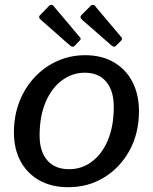

<svg xmlns="http://www.w3.org/2000/svg" viewBox="-20 -770 639 800"><path d="M264 10Q195 10 144 -18.5Q93 -47 65.5 -98.5Q38 -150 38 -218Q38 -289 61.5 -348Q85 -407 126 -450Q167 -493 220.5 -516.5Q274 -540 335 -540Q404 -540 454.5 -510.5Q505 -481 532 -428.5Q559 -376 559 -307Q559 -215 520 -143.5Q481 -72 414.5 -31Q348 10 264 10ZM268 -65Q321 -65 363 -96.5Q405 -128 429.5 -186Q454 -244 454 -325Q454 -392 422.5 -429.5Q391 -467 333 -467Q281 -467 238 -435Q195 -403 170 -344.5Q145 -286 145 -205Q145 -139 177 -102Q209 -65 268 -65ZM186 -747Q190 -750 195.5 -749.5Q201 -749 203 -745L311 -617Q315 -614 316 -609.5Q317 -605 312 -601L290 -578Q285 -574 280.5 -575.5Q276 -577 270 -582L153 -685Q137 -697 147 -707ZM359 -747Q363 -750 368.5 -749.5Q374 -749 376 -745L484 -617Q487 -614 488 -609.5Q489 -605 485 -601L462 -578Q458 -574 453.5 -575.5Q449 -577 443 -582L325 -685Q309 -697 320 -708Z"/></svg>

Font: Libre Franklin Thin Medium
Style: Italic
Weight: 500
Italic angle: -8°
Version: Version 3.000